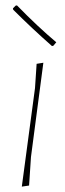

<svg xmlns="http://www.w3.org/2000/svg" viewBox="-20 -689 243 713"><path d="M43 -669Q120 -590 189 -532L178 -519L173 -518Q98 -584 29 -653L28 -658L38 -668ZM141 -456 95 -106 88 0 61 4 110 -362 116 -452Z"/></svg>

Font: Alegreya Sans Thin
Style: Italic
Weight: 100
Italic angle: -7°
Designer: Juan Pablo del Peral
Foundry: Huerta Tipografica
Version: Version 2.007